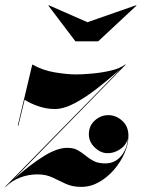

<svg xmlns="http://www.w3.org/2000/svg" viewBox="-44 -722 554 752"><path d="M298.5 -635 489 -701.5 490.5 -700 340.5 -560H251.5L145.5 -700L147 -701.5ZM25.5 -230 82.5 -469.5Q122.5 -446.5 171 -438.5Q219.5 -430.5 254 -430.5Q278 -430.5 315.8 -433.8Q353.5 -437 390 -445.5Q426.5 -454 447 -470L448 -468.5L10 -20.5Q77 -79.5 128.8 -111.2Q180.5 -143 219.5 -143Q244 -143 260.5 -133.8Q277 -124.5 291.2 -112.5Q305.5 -100.5 323.2 -91.2Q341 -82 368.5 -82Q405.5 -82 429.8 -110.2Q454 -138.5 456.5 -180Q451 -154.5 427.5 -138.2Q404 -122 377.5 -122Q350.5 -122 327.2 -144.2Q304 -166.5 304 -196Q304 -229 327.2 -250Q350.5 -271 380.5 -271Q410 -271 434.5 -249.2Q459 -227.5 459 -190Q459 -158 444 -123Q429 -88 403 -57.8Q377 -27.5 344 -8.8Q311 10 274.5 10Q239.5 10 213.2 -2.2Q187 -14.5 161.5 -26.8Q136 -39 103 -39Q67 -39 34.5 -26.5Q2 -14 -22 10L-23 9Q-21.5 7.5 -20 6.5L-23.5 9L427 -450.5Q384.5 -413.5 338.8 -377.5Q293 -341.5 249.5 -318.2Q206 -295 170.5 -295Q137.5 -295 104.8 -306.5Q72 -318 52.5 -331.5L28 -230Z"/></svg>

Font: Bodoni* 96
Style: Bold Italic
Weight: 700
Italic angle: -13°
Version: Version 2.2